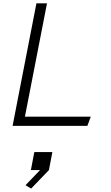

<svg xmlns="http://www.w3.org/2000/svg" viewBox="-20 -750 660 1144"><path d="M55 0H500.5L521 -55H128.5L260 -730H197ZM132 353.5 165.5 373.5 271.5 263.5 292 156H184.5L164 263.5H218.5Z"/></svg>

Font: Monaspace Krypton ExtraLight
Style: Italic
Weight: 200
Italic angle: -11°
Designer: Riley Cran & the Lettermatic Team
Foundry: Lettermatic
Version: Version 1.101 (Monaspace Krypton)